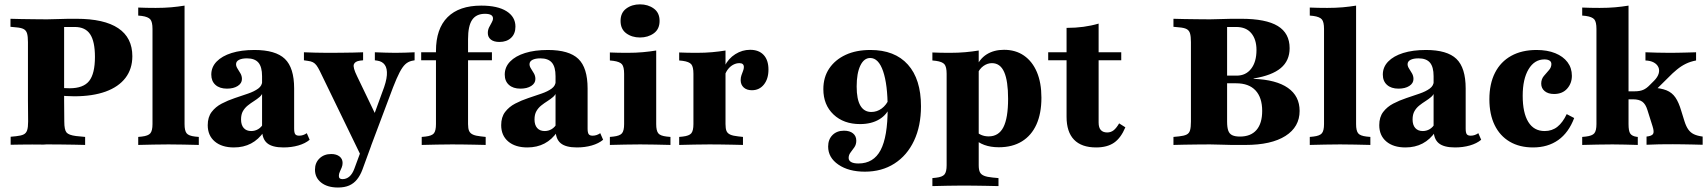

<svg xmlns="http://www.w3.org/2000/svg" viewBox="-20 -656 7726 869"><path d="M106.5 -201.6V-465.3Q106.5 -491.1 102.4 -504.8Q98.4 -518.5 86.7 -524.6Q75 -530.6 52.4 -532.3L27.4 -534.7V-571Q48.4 -570.2 76.6 -569.8Q104.8 -569.4 135.9 -569Q166.9 -568.5 192.7 -568.5Q217.7 -568.5 245.2 -569.8Q272.6 -571 290.3 -571H325.8Q451.6 -571 515.3 -528.2Q579 -485.5 579 -401.6Q579 -344.4 548 -303.6Q516.9 -262.9 458.1 -241.5Q399.2 -220.2 316.1 -220.2Q297.6 -220.2 278.6 -221.4Q259.7 -222.6 243.1 -225.4Q226.6 -228.2 216.1 -230.6V-266.9Q231.5 -262.1 251.6 -259.3Q271.8 -256.5 295.2 -256.5Q357.3 -256.5 383.5 -289.5Q409.7 -322.6 409.7 -398.4Q409.7 -468.5 387.9 -501.2Q366.1 -533.9 318.5 -533.9H270.2V-201.6ZM176.6 -1.6Q153.2 -2.4 125.8 -2Q98.4 -1.6 72.6 -1.6Q46.8 -1.6 28.2 -0.8V-37.1L53.2 -39.5Q75.8 -41.9 87.1 -47.6Q98.4 -53.2 102.8 -66.5Q107.3 -79.8 107.3 -105.6L106.5 -201.6H270.2L271 -105.6Q271 -68.5 281 -56.5Q291.1 -44.4 324.2 -40.3L365.3 -36.3V0Q343.5 -0.8 314.9 -1.2Q286.3 -1.6 256.9 -2Q227.4 -2.4 200.8 -2.4H190.3Z M742.7 -2.4Q706.5 -2.4 674.2 -1.6Q641.9 -0.8 605.6 0V-36.3L621.8 -37.9Q650.8 -41.1 660.5 -52.8Q670.2 -64.5 670.2 -94.4V-209.7H815.3V-94.4Q815.3 -64.5 824.6 -52.8Q833.9 -41.1 862.9 -37.9L879.8 -36.3V0Q842.7 -0.8 810.9 -1.6Q779 -2.4 742.7 -2.4ZM670.2 -209.7V-525Q670.2 -556.5 660.5 -568.1Q650.8 -579.8 621.8 -583.9L605.6 -585.5V-621.8Q625.8 -621 643.5 -620.6Q661.3 -620.2 684.7 -620.2Q723.4 -620.2 754.8 -623Q786.3 -625.8 815.3 -630.6V-621.8V-209.7Z M1166.1 -209.7V-311.3Q1166.1 -353.2 1149.6 -372.6Q1133.1 -391.9 1097.6 -391.9Q1075 -391.9 1061.7 -385.1Q1048.4 -378.2 1048.4 -365.3Q1048.4 -355.6 1055.2 -345.2Q1062.1 -334.7 1068.5 -323.4Q1075 -312.1 1075 -298.4Q1075 -279 1056 -266.9Q1037.1 -254.8 1007.3 -254.8Q974.2 -254.8 955.2 -271.8Q936.3 -288.7 936.3 -318.5Q936.3 -352.4 960.5 -377.4Q984.7 -402.4 1028.2 -416.1Q1071.8 -429.8 1131.5 -429.8Q1227.4 -429.8 1269.4 -389.5Q1311.3 -349.2 1311.3 -255.6V-209.7ZM1038.7 11.3Q983.9 11.3 952 -15.7Q920.2 -42.7 920.2 -89.5Q920.2 -125.8 937.9 -149.2Q955.6 -172.6 983.5 -187.1Q1011.3 -201.6 1042.7 -212.1Q1074.2 -222.6 1102.4 -232.3Q1130.6 -241.9 1148.8 -255.2Q1166.9 -268.5 1166.9 -289.5L1171 -242.7Q1166.9 -227.4 1155.2 -217.3Q1143.5 -207.3 1129.4 -198.4Q1115.3 -189.5 1101.6 -178.6Q1087.9 -167.7 1079.4 -152.8Q1071 -137.9 1071 -115.3Q1071 -90.3 1083.1 -76.6Q1095.2 -62.9 1116.9 -62.9Q1133.9 -62.9 1148.4 -71.4Q1162.9 -79.8 1173.4 -98.4L1175 -60.5Q1150 -24.2 1116.1 -6.5Q1082.3 11.3 1038.7 11.3ZM1311.3 -74.2Q1311.3 -55.6 1316.1 -48.8Q1321 -41.9 1333.9 -41.9Q1343.5 -41.9 1352 -44.8Q1360.5 -47.6 1368.5 -53.2L1381.5 -23.4Q1361.3 -6.5 1330.2 2.4Q1299.2 11.3 1262.9 11.3Q1212.1 11.3 1189.1 -8.1Q1166.1 -27.4 1166.1 -70.2V-209.7H1311.3Z M1622.6 67.7 1427.4 -334.7Q1419.4 -350.8 1412.5 -360.1Q1405.6 -369.4 1396.4 -374.2Q1387.1 -379 1372.6 -380.6L1355.6 -383.1V-419.4Q1376.6 -418.5 1406.9 -417.7Q1437.1 -416.9 1462.9 -416.9H1464.5H1469.4Q1496 -416.9 1525 -417.3Q1554 -417.7 1580.2 -418.1Q1606.5 -418.5 1623.4 -419.4V-383.1L1608.9 -381.5Q1586.3 -378.2 1581.5 -364.5Q1576.6 -350.8 1596 -311.3L1687.9 -120.2L1662.9 -108.9L1710.5 -239.5Q1729 -286.3 1731 -316.1Q1733.1 -346 1721.8 -362.1Q1710.5 -378.2 1687.9 -381.5L1676.6 -383.1V-419.4Q1703.2 -418.5 1725.4 -417.7Q1747.6 -416.9 1769.4 -416.9Q1791.9 -416.9 1813.3 -417.7Q1834.7 -418.5 1856.5 -419.4V-383.1L1843.5 -380.6Q1826.6 -376.6 1814.1 -364.9Q1801.6 -353.2 1788.7 -328.6Q1775.8 -304 1758.9 -260.5L1635.5 67.7ZM1509.7 192.7Q1462.1 192.7 1433.9 170.6Q1405.6 148.4 1405.6 112.1Q1405.6 80.6 1426.2 60.9Q1446.8 41.1 1479 41.1Q1502.4 41.1 1516.5 52Q1530.6 62.9 1530.6 81.5Q1530.6 91.9 1526.6 102Q1522.6 112.1 1518.1 121.4Q1513.7 130.6 1513.7 140.3Q1513.7 154.8 1529.8 154.8Q1547.6 154.8 1561.3 143.1Q1575 131.5 1583.9 107.3L1625 -4L1659.7 4L1620.2 112.1Q1610.5 137.9 1596 156Q1581.5 174.2 1560.5 183.5Q1539.5 192.7 1509.7 192.7Z M1886.3 -383.1V-419.4H2206.5V-383.1ZM2025.8 -2.4Q1989.5 -2.4 1957.7 -1.6Q1925.8 -0.8 1888.7 0V-36.3L1905.6 -37.9Q1934.7 -41.1 1944 -52.8Q1953.2 -64.5 1953.2 -94.4V-209.7H2098.4V-94.4Q2098.4 -74.2 2103.2 -63.3Q2108.1 -52.4 2120.6 -46.8Q2133.1 -41.1 2156.5 -38.7L2178.2 -36.3V0Q2151.6 -0.8 2126.6 -1.2Q2101.6 -1.6 2077.4 -2Q2053.2 -2.4 2025.8 -2.4ZM1953.2 -209.7V-425Q1953.2 -525.8 2005.6 -578.2Q2058.1 -630.6 2158.1 -630.6Q2232.3 -630.6 2272.6 -605.2Q2312.9 -579.8 2312.9 -535.5Q2312.9 -503.2 2293.1 -484.7Q2273.4 -466.1 2240.3 -466.1Q2215.3 -466.1 2201.6 -477Q2187.9 -487.9 2187.9 -506.5Q2187.9 -520.2 2193.5 -531.9Q2199.2 -543.5 2205.2 -553.6Q2211.3 -563.7 2211.3 -572.6Q2211.3 -593.5 2175 -593.5Q2135.5 -593.5 2116.9 -566.1Q2098.4 -538.7 2098.4 -479V-209.7Z M2494.4 -209.7V-311.3Q2494.4 -353.2 2477.8 -372.6Q2461.3 -391.9 2425.8 -391.9Q2403.2 -391.9 2389.9 -385.1Q2376.6 -378.2 2376.6 -365.3Q2376.6 -355.6 2383.5 -345.2Q2390.3 -334.7 2396.8 -323.4Q2403.2 -312.1 2403.2 -298.4Q2403.2 -279 2384.3 -266.9Q2365.3 -254.8 2335.5 -254.8Q2302.4 -254.8 2283.5 -271.8Q2264.5 -288.7 2264.5 -318.5Q2264.5 -352.4 2288.7 -377.4Q2312.9 -402.4 2356.5 -416.1Q2400 -429.8 2459.7 -429.8Q2555.6 -429.8 2597.6 -389.5Q2639.5 -349.2 2639.5 -255.6V-209.7ZM2366.9 11.3Q2312.1 11.3 2280.2 -15.7Q2248.4 -42.7 2248.4 -89.5Q2248.4 -125.8 2266.1 -149.2Q2283.9 -172.6 2311.7 -187.1Q2339.5 -201.6 2371 -212.1Q2402.4 -222.6 2430.6 -232.3Q2458.9 -241.9 2477 -255.2Q2495.2 -268.5 2495.2 -289.5L2499.2 -242.7Q2495.2 -227.4 2483.5 -217.3Q2471.8 -207.3 2457.7 -198.4Q2443.5 -189.5 2429.8 -178.6Q2416.1 -167.7 2407.7 -152.8Q2399.2 -137.9 2399.2 -115.3Q2399.2 -90.3 2411.3 -76.6Q2423.4 -62.9 2445.2 -62.9Q2462.1 -62.9 2476.6 -71.4Q2491.1 -79.8 2501.6 -98.4L2503.2 -60.5Q2478.2 -24.2 2444.4 -6.5Q2410.5 11.3 2366.9 11.3ZM2639.5 -74.2Q2639.5 -55.6 2644.4 -48.8Q2649.2 -41.9 2662.1 -41.9Q2671.8 -41.9 2680.2 -44.8Q2688.7 -47.6 2696.8 -53.2L2709.7 -23.4Q2689.5 -6.5 2658.5 2.4Q2627.4 11.3 2591.1 11.3Q2540.3 11.3 2517.3 -8.1Q2494.4 -27.4 2494.4 -70.2V-209.7H2639.5Z M2804.8 -209.7V-321.8Q2804.8 -353.2 2795.2 -364.9Q2785.5 -376.6 2756.5 -380.6L2740.3 -382.3V-418.5Q2760.5 -417.7 2778.2 -417.3Q2796 -416.9 2819.4 -416.9Q2858.1 -416.9 2889.5 -419.8Q2921 -422.6 2950 -427.4V-418.5V-209.7ZM2877.4 -2.4Q2841.1 -2.4 2808.9 -1.6Q2776.6 -0.8 2740.3 0V-36.3L2756.5 -37.9Q2785.5 -41.1 2795.2 -52.8Q2804.8 -64.5 2804.8 -94.4V-209.7H2950V-94.4Q2950 -64.5 2959.3 -52.8Q2968.5 -41.1 2997.6 -37.9L3014.5 -36.3V0Q2977.4 -0.8 2945.6 -1.6Q2913.7 -2.4 2877.4 -2.4ZM2876.6 -486.3Q2840.3 -486.3 2814.5 -505.2Q2788.7 -524.2 2788.7 -561.3Q2788.7 -598.4 2814.5 -617.3Q2840.3 -636.3 2876.6 -636.3Q2912.9 -636.3 2939.1 -617.3Q2965.3 -598.4 2965.3 -561.3Q2965.3 -524.2 2939.1 -505.2Q2912.9 -486.3 2876.6 -486.3Z M3191.1 -2.4Q3154.8 -2.4 3122.6 -1.6Q3090.3 -0.8 3054 0V-36.3L3070.2 -37.9Q3099.2 -41.1 3108.9 -52.8Q3118.5 -64.5 3118.5 -94.4V-209.7H3263.7V-94.4Q3263.7 -74.2 3268.1 -63.3Q3272.6 -52.4 3285.1 -46.8Q3297.6 -41.1 3321 -38.7L3342.7 -36.3V0Q3316.1 -0.8 3291.5 -1.2Q3266.9 -1.6 3242.3 -2Q3217.7 -2.4 3191.1 -2.4ZM3118.5 -209.7V-321.8Q3118.5 -353.2 3108.9 -364.9Q3099.2 -376.6 3070.2 -380.6L3054 -382.3V-418.5Q3074.2 -417.7 3091.9 -417.3Q3109.7 -416.9 3133.1 -416.9Q3171.8 -416.9 3203.2 -419.8Q3234.7 -422.6 3263.7 -427.4V-418.5V-209.7ZM3383.1 -247.6Q3359.7 -247.6 3346 -260.1Q3332.3 -272.6 3332.3 -293.5Q3332.3 -305.6 3335.9 -315.7Q3339.5 -325.8 3343.1 -335.1Q3346.8 -344.4 3346.8 -352.4Q3346.8 -370.2 3326.6 -370.2Q3312.9 -370.2 3300 -363.7Q3287.1 -357.3 3276.6 -344.8Q3266.1 -332.3 3260.5 -315.3L3259.7 -356.5Q3276.6 -391.1 3308.1 -410.9Q3339.5 -430.6 3375 -430.6Q3414.5 -430.6 3436.3 -407.3Q3458.1 -383.9 3458.1 -341.1Q3458.1 -299.2 3437.5 -273.4Q3416.9 -247.6 3383.1 -247.6Z M3894.4 121Q3821 121 3774.6 89.1Q3728.2 57.3 3728.2 7.3Q3728.2 -25 3748 -44.8Q3767.7 -64.5 3800 -64.5Q3825.8 -64.5 3840.7 -52.4Q3855.6 -40.3 3855.6 -19.4Q3855.6 -2.4 3847.2 10.1Q3838.7 22.6 3829.8 33.9Q3821 45.2 3821 58.9Q3821 71 3832.3 77.4Q3843.5 83.9 3865.3 83.9Q3933.9 83.9 3965.7 23.4Q3997.6 -37.1 3997.6 -165.3Q3997.6 -273.4 3977 -333.5Q3956.5 -393.5 3918.5 -393.5Q3890.3 -393.5 3873.8 -358.9Q3857.3 -324.2 3857.3 -264.5Q3857.3 -206.5 3874.2 -177.8Q3891.1 -149.2 3923.4 -149.2Q3949.2 -149.2 3970.6 -164.9Q3991.9 -180.6 4004.8 -209.7L4009.7 -177.4Q3996 -137.9 3960.1 -116.1Q3924.2 -94.4 3872.6 -94.4Q3798.4 -94.4 3752.4 -137.9Q3706.5 -181.5 3706.5 -252.4Q3706.5 -306.5 3733.1 -346Q3759.7 -385.5 3807.3 -407.7Q3854.8 -429.8 3919.4 -429.8Q4029.8 -429.8 4089.1 -363.7Q4148.4 -297.6 4148.4 -175Q4148.4 -85.5 4116.9 -19Q4085.5 47.6 4028.2 84.3Q3971 121 3894.4 121Z M4337.1 183.9Q4300.8 183.9 4268.5 184.7Q4236.3 185.5 4200 186.3V150L4216.1 148.4Q4245.2 145.2 4254.8 133.5Q4264.5 121.8 4264.5 91.9V-209.7H4409.7V91.9Q4409.7 112.1 4414.9 123Q4420.2 133.9 4433.9 139.5Q4447.6 145.2 4473.4 147.6L4499.2 150V186.3Q4470.2 185.5 4444 185.1Q4417.7 184.7 4391.5 184.3Q4365.3 183.9 4337.1 183.9ZM4524.2 -430.6Q4576.6 -430.6 4614.5 -404.4Q4652.4 -378.2 4673 -329.8Q4693.5 -281.5 4693.5 -213.7Q4693.5 -142.7 4671 -92.7Q4648.4 -42.7 4605.2 -16.1Q4562.1 10.5 4500.8 10.5Q4463.7 10.5 4435.1 0Q4406.5 -10.5 4390.3 -29L4396 -62.9Q4406.5 -51.6 4421.4 -45.2Q4436.3 -38.7 4454.8 -38.7Q4500 -38.7 4521.4 -80.2Q4542.7 -121.8 4542.7 -208.9Q4542.7 -289.5 4525 -329.8Q4507.3 -370.2 4469.4 -370.2Q4449.2 -370.2 4431 -357.3Q4412.9 -344.4 4402.4 -319.4L4396 -346.8Q4412.9 -389.5 4446 -410.1Q4479 -430.6 4524.2 -430.6ZM4264.5 -209.7V-321.8Q4264.5 -353.2 4254.8 -364.9Q4245.2 -376.6 4216.1 -380.6L4200 -382.3V-418.5Q4220.2 -417.7 4237.9 -417.3Q4255.6 -416.9 4279 -416.9Q4317.7 -416.9 4349.2 -419.8Q4380.6 -422.6 4409.7 -427.4V-418.5V-209.7Z M4941.1 11.3Q4875 11.3 4841.1 -23.8Q4807.3 -58.9 4807.3 -127.4V-209.7H4952.4V-101.6Q4952.4 -78.2 4962.5 -67.3Q4972.6 -56.5 4991.1 -56.5Q5008.1 -56.5 5020.6 -66.5Q5033.1 -76.6 5045.2 -97.6L5073.4 -79.8Q5053.2 -31.5 5022.2 -10.1Q4991.1 11.3 4941.1 11.3ZM4807.3 -209.7V-529.8Q4848.4 -529.8 4883.9 -534.7Q4919.4 -539.5 4952.4 -549.2V-209.7ZM4724.2 -383.1V-419.4H5054.8V-383.1Z M5554 0Q5536.3 0 5508.9 -1.2Q5481.5 -2.4 5456.5 -2.4Q5430.6 -2.4 5399.6 -2Q5368.5 -1.6 5340.3 -1.2Q5312.1 -0.8 5291.1 0V-36.3L5316.1 -38.7Q5338.7 -41.1 5350.4 -46.8Q5362.1 -52.4 5366.1 -66.1Q5370.2 -79.8 5370.2 -105.6V-465.3Q5370.2 -491.1 5366.1 -504.8Q5362.1 -518.5 5350.4 -524.6Q5338.7 -530.6 5316.1 -532.3L5291.1 -534.7V-571Q5312.1 -570.2 5340.3 -569.8Q5368.5 -569.4 5399.6 -569Q5430.6 -568.5 5456.5 -568.5Q5481.5 -568.5 5508.9 -569.8Q5536.3 -571 5554 -571H5597.6Q5709.7 -571 5763.3 -538.3Q5816.9 -505.6 5816.9 -437.9Q5816.9 -381.5 5777 -348Q5737.1 -314.5 5654 -300.8V-299.2Q5756.5 -295.2 5809.3 -258.1Q5862.1 -221 5862.1 -154Q5862.1 -81.5 5798 -40.7Q5733.9 0 5616.9 0ZM5591.9 -37.9Q5641.1 -37.9 5666.9 -67.7Q5692.7 -97.6 5692.7 -154Q5692.7 -214.5 5662.5 -246.8Q5632.3 -279 5575 -279H5487.9V-313.7H5577.4Q5618.5 -313.7 5642.7 -344.8Q5666.9 -375.8 5666.9 -429.8Q5666.9 -477.4 5643.5 -505.6Q5620.2 -533.9 5575 -533.9H5533.9V-105.6Q5533.9 -79.8 5539.1 -64.9Q5544.4 -50 5557.3 -44Q5570.2 -37.9 5591.9 -37.9Z M6045.2 -2.4Q6008.9 -2.4 5976.6 -1.6Q5944.4 -0.8 5908.1 0V-36.3L5924.2 -37.9Q5953.2 -41.1 5962.9 -52.8Q5972.6 -64.5 5972.6 -94.4V-209.7H6117.7V-94.4Q6117.7 -64.5 6127 -52.8Q6136.3 -41.1 6165.3 -37.9L6182.3 -36.3V0Q6145.2 -0.8 6113.3 -1.6Q6081.5 -2.4 6045.2 -2.4ZM5972.6 -209.7V-525Q5972.6 -556.5 5962.9 -568.1Q5953.2 -579.8 5924.2 -583.9L5908.1 -585.5V-621.8Q5928.2 -621 5946 -620.6Q5963.7 -620.2 5987.1 -620.2Q6025.8 -620.2 6057.3 -623Q6088.7 -625.8 6117.7 -630.6V-621.8V-209.7Z M6468.5 -209.7V-311.3Q6468.5 -353.2 6452 -372.6Q6435.5 -391.9 6400 -391.9Q6377.4 -391.9 6364.1 -385.1Q6350.8 -378.2 6350.8 -365.3Q6350.8 -355.6 6357.7 -345.2Q6364.5 -334.7 6371 -323.4Q6377.4 -312.1 6377.4 -298.4Q6377.4 -279 6358.5 -266.9Q6339.5 -254.8 6309.7 -254.8Q6276.6 -254.8 6257.7 -271.8Q6238.7 -288.7 6238.7 -318.5Q6238.7 -352.4 6262.9 -377.4Q6287.1 -402.4 6330.6 -416.1Q6374.2 -429.8 6433.9 -429.8Q6529.8 -429.8 6571.8 -389.5Q6613.7 -349.2 6613.7 -255.6V-209.7ZM6341.1 11.3Q6286.3 11.3 6254.4 -15.7Q6222.6 -42.7 6222.6 -89.5Q6222.6 -125.8 6240.3 -149.2Q6258.1 -172.6 6285.9 -187.1Q6313.7 -201.6 6345.2 -212.1Q6376.6 -222.6 6404.8 -232.3Q6433.1 -241.9 6451.2 -255.2Q6469.4 -268.5 6469.4 -289.5L6473.4 -242.7Q6469.4 -227.4 6457.7 -217.3Q6446 -207.3 6431.9 -198.4Q6417.7 -189.5 6404 -178.6Q6390.3 -167.7 6381.9 -152.8Q6373.4 -137.9 6373.4 -115.3Q6373.4 -90.3 6385.5 -76.6Q6397.6 -62.9 6419.4 -62.9Q6436.3 -62.9 6450.8 -71.4Q6465.3 -79.8 6475.8 -98.4L6477.4 -60.5Q6452.4 -24.2 6418.5 -6.5Q6384.7 11.3 6341.1 11.3ZM6613.7 -74.2Q6613.7 -55.6 6618.5 -48.8Q6623.4 -41.9 6636.3 -41.9Q6646 -41.9 6654.4 -44.8Q6662.9 -47.6 6671 -53.2L6683.9 -23.4Q6663.7 -6.5 6632.7 2.4Q6601.6 11.3 6565.3 11.3Q6514.5 11.3 6491.5 -8.1Q6468.5 -27.4 6468.5 -70.2V-209.7H6613.7Z M6918.5 11.3Q6857.3 11.3 6812.9 -14.9Q6768.5 -41.1 6744.8 -89.9Q6721 -138.7 6721 -206.5Q6721 -276.6 6746.4 -326.6Q6771.8 -376.6 6819.8 -403.2Q6867.7 -429.8 6934.7 -429.8Q6983.1 -429.8 7019 -415.3Q7054.8 -400.8 7074.6 -374.6Q7094.4 -348.4 7094.4 -312.9Q7094.4 -279 7073 -254.8Q7051.6 -230.6 7013.7 -230.6Q6987.1 -230.6 6971.4 -243.5Q6955.6 -256.5 6955.6 -277.4Q6955.6 -297.6 6967.3 -311.7Q6979 -325.8 6990.3 -338.3Q7001.6 -350.8 7001.6 -366.1Q7001.6 -376.6 6993.1 -381.9Q6984.7 -387.1 6970.2 -387.1Q6925 -387.1 6898.4 -342.7Q6871.8 -298.4 6871.8 -222.6Q6871.8 -145.2 6897.2 -104Q6922.6 -62.9 6971 -62.9Q7004.8 -62.9 7029 -82.3Q7053.2 -101.6 7071 -139.5L7104.8 -121.8Q7079.8 -55.6 7032.7 -22.2Q6985.5 11.3 6918.5 11.3Z M7278.2 -2.4Q7241.9 -2.4 7209.7 -1.6Q7177.4 -0.8 7141.1 0V-36.3L7157.3 -37.9Q7186.3 -41.1 7196 -52.8Q7205.6 -64.5 7205.6 -94.4V-209.7H7350.8V-94.4Q7350.8 -62.9 7358.5 -51.6Q7366.1 -40.3 7385.5 -37.1L7392.7 -36.3V0Q7361.3 -0.8 7334.7 -1.6Q7308.1 -2.4 7278.2 -2.4ZM7205.6 -209.7V-525Q7205.6 -556.5 7196 -568.1Q7186.3 -579.8 7157.3 -583.9L7141.1 -585.5V-621.8Q7161.3 -621 7179 -620.6Q7196.8 -620.2 7220.2 -620.2Q7258.9 -620.2 7290.3 -623Q7321.8 -625.8 7350.8 -630.6V-621.8V-209.7ZM7432.3 -0.8V-37.9Q7455.6 -40.3 7461.7 -49.6Q7467.7 -58.9 7459.7 -83.9L7436.3 -158.1Q7428.2 -184.7 7413.3 -195.6Q7398.4 -206.5 7371 -206.5H7334.7V-242.7H7378.2Q7401.6 -242.7 7416.9 -249.2Q7432.3 -255.6 7447.6 -271.8L7466.1 -290.3Q7482.3 -306.5 7487.1 -322.6Q7491.9 -338.7 7485.9 -352Q7479.8 -365.3 7464.9 -373.4Q7450 -381.5 7427.4 -382.3V-419.4Q7453.2 -418.5 7479.8 -417.7Q7506.5 -416.9 7537.9 -416.9Q7557.3 -416.9 7573.8 -417.3Q7590.3 -417.7 7610.1 -418.1Q7629.8 -418.5 7656.5 -419.4V-382.3Q7630.6 -377.4 7610.1 -367.3Q7589.5 -357.3 7570.2 -341.5Q7550.8 -325.8 7530.6 -304.8L7458.9 -233.9L7456.5 -259.7Q7497.6 -257.3 7522.6 -247.2Q7547.6 -237.1 7562.9 -214.9Q7578.2 -192.7 7589.5 -154L7604 -107.3Q7611.3 -83.9 7621.4 -69.8Q7631.5 -55.6 7646.8 -48.4Q7662.1 -41.1 7686.3 -37.9V-0.8Q7662.1 -1.6 7639.1 -2Q7616.1 -2.4 7595.2 -2.8Q7574.2 -3.2 7551.6 -3.2Q7520.2 -3.2 7490.3 -2.8Q7460.5 -2.4 7432.3 -0.8Z"/></svg>

Font: Playfair 9pt Black
Style: Regular
Weight: 900
Designer: Claus Eggers Sørensen
Foundry: Claus Eggers Sørensen
Version: Version 2.203